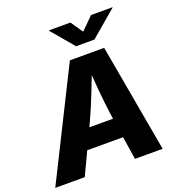

<svg xmlns="http://www.w3.org/2000/svg" viewBox="-186 -1083 1121 1216"><g transform="rotate(-20 374.0 -475.5)"><path d="M-22.5 0 340.8 -727.5H571.8L701.2 0H514.6L466.3 -317.9Q455.6 -396 447.5 -486.3Q439.5 -576.7 432.6 -672.9H470.7Q433.6 -577.6 398.2 -487.5Q362.8 -397.5 326.2 -317.9L176.3 0ZM168 -154.8 189.9 -286.6H583.5L562 -154.8ZM425.8 -951.2 481.9 -869.1 564.9 -951.2H709L708.5 -948.2L531.7 -797.9H408.2L281.2 -948.2L282.2 -951.2Z"/></g></svg>

Font: Inter ExtraBold
Style: Italic
Weight: 800
Italic angle: -9.3988°
Designer: Rasmus Andersson
Foundry: rsms
Version: Version 4.001;git-66647c0bb